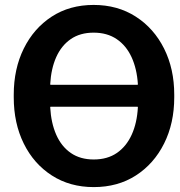

<svg xmlns="http://www.w3.org/2000/svg" viewBox="-20 -741 724 771"><path d="M356.4 10.3Q260.7 10.3 188.2 -36.4Q115.7 -83 75.4 -164.6Q35.2 -246.1 35.2 -350.1V-360.8Q35.2 -464.4 75.4 -545.9Q115.7 -627.4 187.7 -674.3Q259.8 -721.2 356 -721.2Q452.1 -721.2 525.1 -674.3Q598.1 -627.4 638.9 -545.9Q679.7 -464.4 679.7 -360.8V-350.1Q679.7 -246.1 638.9 -164.6Q598.1 -83 525.6 -36.4Q453.1 10.3 356.4 10.3ZM356.4 -100.6Q411.1 -100.6 449.2 -126.7Q487.3 -152.8 508.8 -200Q530.3 -247.1 533.7 -310.1L532.7 -312.5H182.6L181.6 -310.1Q185.1 -247.1 205.8 -200Q226.6 -152.8 264.4 -126.7Q302.2 -100.6 356.4 -100.6ZM182.6 -400.4H532.7L533.7 -402.8Q529.8 -464.8 508.3 -511.5Q486.8 -558.1 448.5 -584Q410.2 -609.9 356 -609.9Q301.8 -609.9 264.2 -584Q226.6 -558.1 205.8 -511.7Q185.1 -465.3 181.6 -402.8Z"/></svg>

Font: Robotiche
Style: Bold
Weight: 700
Designer: Google
Version: Version 2.001